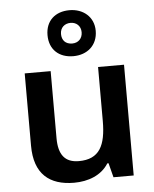

<svg xmlns="http://www.w3.org/2000/svg" viewBox="-57 -878 752 936"><g transform="rotate(-5 319.0 -410.0)"><path d="M318 -605C385 -605 437 -647 437 -719C437 -788 384 -830 318 -830C248 -830 201 -788 201 -718C201 -647 248 -605 318 -605ZM318 -667C285 -667 267 -687 267 -718C267 -749 289 -768 318 -768C346 -768 368 -749 368 -718C368 -687 347 -667 318 -667ZM560 -542H433V-278C433 -158 401 -93 300 -93C232 -93 201 -133 201 -214V-542H74V-188C74 -50 147 10 268 10C337 10 402 -14 437 -70H443L461 0H560Z"/></g></svg>

Font: Noto Sans Georgian SemiBold
Style: Regular
Weight: 600
Designer: Monotype Design Team, Akaki Razmadze
Foundry: Google LLC
Version: Version 2.005